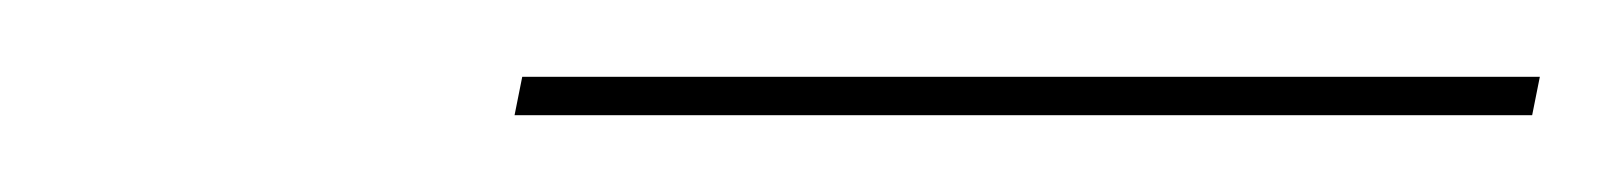

<svg xmlns="http://www.w3.org/2000/svg" viewBox="-20 -562 421 50"><path d="M114 -532 116 -542H381L379 -532Z"/></svg>

Font: EauTestInfant Hairline
Style: Italic
Weight: 250
Italic angle: -12°
Designer: Christian Thalmann (Catharsis Fonts)
Version: Version 0.001;PS 000.001;hotconv 1.0.88;makeotf.lib2.5.64775